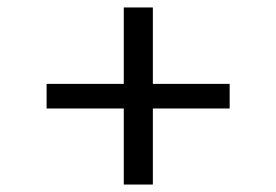

<svg xmlns="http://www.w3.org/2000/svg" viewBox="-20 -501 740 515"><path d="M312 -6V-210H105V-276H312V-481H390V-276H596V-210H390V-6Z"/></svg>

Font: Panamera Medium
Style: Regular
Weight: 500
Designer: Bastien Sozeau
Foundry: NBR — Bastien Sozeau
Version: Version 3.002; ttfautohint (v1.8.4.7-5d5b);gftools[0.9.33]